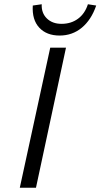

<svg xmlns="http://www.w3.org/2000/svg" viewBox="-20 -882 472 902"><path d="M260 -715Q320 -715 364.5 -752Q409 -789 432 -856L393 -862Q379 -818 346.5 -794Q314 -770 269 -770Q226 -770 200 -795.5Q174 -821 176 -862L134 -856Q130 -789 164.5 -752Q199 -715 260 -715ZM73 0 216 -658H290L149 0Z"/></svg>

Font: EauTest
Style: Italic
Weight: 400
Italic angle: -12°
Designer: Christian Thalmann (Catharsis Fonts)
Version: Version 0.001;PS 000.001;hotconv 1.0.88;makeotf.lib2.5.64775